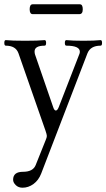

<svg xmlns="http://www.w3.org/2000/svg" viewBox="-46 -605 496 895"><path d="M0 0ZM326.2 -585Q339.8 -585 339.8 -562Q339.8 -539.1 324.2 -539.1H106.4Q92.3 -539.1 92.3 -562Q92.3 -585 106.4 -585ZM40 -356.9Q27.3 -392.1 -19 -392.1Q-25.9 -392.1 -25.9 -405Q-25.9 -418 -19 -418Q8.8 -415 70.8 -415Q132.8 -415 162.1 -418Q168.9 -418 168.9 -405Q168.9 -392.1 162.1 -392.1Q115.2 -392.1 115.2 -365.2Q115.2 -357.4 117.2 -351.1L202.1 -105Q207 -89.8 214.4 -89.8Q221.7 -89.8 228 -106L323.2 -351.1Q326.2 -357.4 326.2 -363.8Q326.2 -392.1 263.2 -392.1Q256.3 -392.1 256.3 -405Q256.3 -418 263.2 -418Q291 -415 342.8 -415Q394.5 -415 422.9 -418Q429.7 -418 429.7 -405Q429.7 -392.1 422.9 -392.1Q376 -392.1 361.8 -356.9L146 204.1Q133.8 235.4 110.1 252.7Q86.4 270 59.1 270Q39.6 270 27.3 257.8Q15.1 245.6 15.1 232.9Q15.1 195.8 61.3 195.8Q107.4 195.8 120.1 165L167 47.9Q172.4 35.6 172.4 28.8Q172.4 22 166 3.9Z"/></svg>

Font: Junicode
Style: Regular
Weight: 400
Designer: Peter S. Baker
Foundry: Briery Creek Software
Version: Version 0.7.2